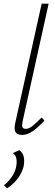

<svg xmlns="http://www.w3.org/2000/svg" viewBox="-20 -731 297 1046"><path d="M101 4Q85 4 74 -2.5Q63 -9 60.5 -24Q58 -39 63 -61L207 -711H245L103 -69Q99 -50 102 -39.5Q105 -29 120 -29Q139 -29 159.5 -46.5Q180 -64 207 -91L222 -74Q189 -38 159 -17Q129 4 101 4ZM18 295 2 278Q27 258 45 231.5Q63 205 68 177Q73 152 69 132.5Q65 113 50 103L85 87Q105 101 109.5 124Q114 147 109 174Q104 196 91.5 218.5Q79 241 60.5 260.5Q42 280 18 295Z"/></svg>

Font: Ysabeau Office ExtraLight
Style: Italic
Weight: 250
Italic angle: -12°
Designer: Christian Thalmann (Catharsis Fonts)
Version: Version 2.001;gftools[0.9.30]; featfreeze: tnum,lnum,ss02